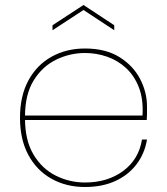

<svg xmlns="http://www.w3.org/2000/svg" viewBox="-20 -741 668 768"><path d="M70 -261V-279H550Q554 -344 535.5 -391.5Q517 -439 483.5 -469.5Q450 -500 407.5 -514.5Q365 -529 320 -529Q259 -529 204 -502Q149 -475 114.5 -419Q80 -363 80 -275V-267Q80 -179 114.5 -122Q149 -65 204 -38Q259 -11 320 -11Q410 -11 472.5 -57Q535 -103 548 -183H568Q559 -128 527 -85Q495 -42 442.5 -17.5Q390 7 320 7Q245 7 186 -26Q127 -59 93.5 -121Q60 -183 60 -270Q60 -357 93.5 -419Q127 -481 186 -514Q245 -547 320 -547Q403 -547 458 -512.5Q513 -478 540.5 -425Q568 -372 568 -315Q568 -296 568 -285.5Q568 -275 567 -261ZM437 -640V-620L314 -701L190 -620V-640L314 -721Z"/></svg>

Font: Poppins Devanagari Thin
Style: Regular
Weight: 100
Designer: Ninad Kale (Devanagari), Jonny Pinhorn (Latin)
Foundry: Indian Type Foundry
Version: 4.005